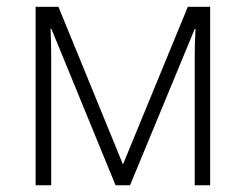

<svg xmlns="http://www.w3.org/2000/svg" viewBox="-20 -551 715 571"><path d="M605 -530.8V0H559.1V-381.8Q559.1 -402.8 559.6 -422.6Q560.1 -442.4 561.5 -464.8H559.1L366.7 0H323.7L132.8 -465.3H130.4Q131.3 -442.9 131.8 -422.9Q132.3 -402.8 132.3 -378.9V0H85.9V-530.8H153.8L345.7 -62L538.6 -530.8Z"/></svg>

Font: Open Sans Light
Style: Regular
Weight: 300
Designer: Monotype Design Team
Foundry: Monotype Imaging Inc.
Version: Version 3.000; ttfautohint (v1.8.4)